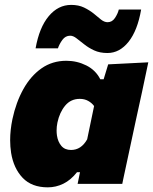

<svg xmlns="http://www.w3.org/2000/svg" viewBox="-20 -770 641 804"><path d="M305 0Q306.5 -6 307.5 -12L315 -49H302.5Q276.5 -16 245.5 -0.8Q214.5 14.5 180 14.5Q113 14.5 75 -25.2Q37 -65 26.5 -130Q22.5 -156 22.5 -183Q22.5 -225 32 -271Q47 -341.5 77.8 -396.8Q108.5 -452 153.8 -483.8Q199 -515.5 258 -515.5Q302.5 -515.5 341.8 -495.8Q381 -476 400 -438H414L433 -500.5L601 -509Q587.5 -446 575 -386Q562 -325.5 548.5 -264.5L496.5 -22Q494 -11 492 0ZM277.5 -142Q320 -142 345 -186.5L374 -326Q364.5 -339 349.2 -347.5Q334 -356 314 -356Q276.5 -356 253 -327.8Q229.5 -299.5 220.5 -257Q217 -240 217 -223.5Q217 -213 218.5 -202.5Q222.5 -176 237 -159Q251.5 -142 277.5 -142ZM430 -548Q398 -548 374.2 -559Q350.5 -570 332.5 -584.5Q314.5 -598.5 300.5 -609.5Q286.5 -620.5 274 -620.5Q254 -620.5 241.2 -603Q228.5 -585.5 222.5 -567.5H129Q144.5 -655 184 -702.2Q223.5 -749.5 278 -749.5Q309 -749.5 331.8 -738.5Q354.5 -727.5 372 -713.5Q389 -699 403 -688Q417 -677 430.5 -677Q449.5 -677 461.2 -694.5Q473 -712 477.5 -730H571Q556 -642.5 518.5 -595.2Q481 -548 430 -548Z"/></svg>

Font: Heraclito ExtraBold
Style: Italic
Weight: 800
Italic angle: -12°
Designer: Kostas Bartsokas (font) & Cristiano Sobral (main changes)
Foundry: Kostas Bartsokas (font) & Cristiano Sobral (main changes)
Version: Version 1.00;July 8, 2020;FontCreator 13.0.0.2655 64-bit